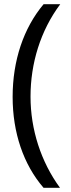

<svg xmlns="http://www.w3.org/2000/svg" viewBox="-20 -734 336 912"><path d="M266.1 -713.9C172.4 -588.4 125 -433.6 125 -274.9C125 -118.7 174.8 35.2 265.1 158.2H187C91.3 47.4 40 -104 40 -273.9C40 -446.3 91.8 -600.6 187 -713.9Z"/></svg>

Font: OpenSansEmoji
Style: Regular
Weight: 400
Foundry: MorbZ
Version: Version 1.000;PS 001.000;hotconv 1.0.70;makeotf.lib2.5.58329